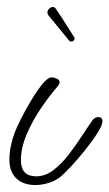

<svg xmlns="http://www.w3.org/2000/svg" viewBox="-20 -530 314 551"><path d="M81 1Q47 1 27 -18Q7 -37 7 -71Q7 -91 11 -110.5Q15 -130 22 -149Q26 -160 38.5 -185.5Q51 -211 68 -239.5Q85 -268 101 -288Q117 -308 129 -308Q134 -308 142.5 -304.5Q151 -301 151 -294Q151 -290 147 -284Q124 -258 99 -221.5Q74 -185 57 -145.5Q40 -106 40 -70Q40 -24 84 -24Q110 -24 133.5 -42Q157 -60 178 -87.5Q199 -115 216.5 -142Q234 -169 247 -187Q254 -194 262 -194Q274 -194 274 -182Q274 -171 259.5 -148Q245 -125 224 -99Q203 -73 183.5 -52Q164 -31 154 -23Q139 -11 119.5 -5Q100 1 81 1ZM194 -419Q194 -414 188 -411.5Q182 -409 178 -414Q167 -428 151 -447Q135 -466 119 -486Q116 -491 116 -494Q116 -500 121 -505Q126 -510 132 -510Q137 -510 140 -505Q154 -485 168 -462.5Q182 -440 193 -423Q194 -422 194 -419Z"/></svg>

Font: Ms Madi
Style: Regular
Weight: 400
Designer: Robert E. Leuschke
Foundry: Robert E. Leuschke
Version: Version 1.010; ttfautohint (v1.8.3)